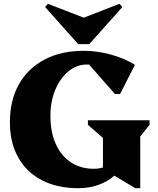

<svg xmlns="http://www.w3.org/2000/svg" viewBox="-20 -973 832 1009"><path d="M391 16Q281 16 200 -26Q119 -68 75.5 -146Q32 -224 32 -330Q32 -446 79.5 -530Q127 -614 214 -660Q301 -706 420 -706Q491 -706 563.5 -686Q636 -666 689 -632L611 -479H584L448 -634Q443 -634 437 -634Q383 -634 339.5 -598Q296 -562 270.5 -501Q245 -440 245 -364Q245 -279 273 -216.5Q301 -154 352.5 -120Q404 -86 474 -86Q500 -86 521 -93V-248L442 -317V-341H766V-317L717 -256V16H691L581 -50Q545 -18 496.5 -1Q448 16 391 16ZM232 -953 420 -880 608 -953 623 -936 449 -741H391L217 -936Z"/></svg>

Font: Platypi ExtraBold
Style: Regular
Weight: 800
Designer: David Sargent
Foundry: Bolt Cutter Type
Version: Version 1.200; ttfautohint (v1.8.4.7-5d5b)